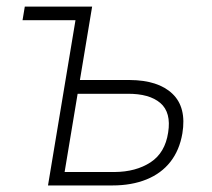

<svg xmlns="http://www.w3.org/2000/svg" viewBox="-20 -566 647 586"><path d="M220.2 -545.9 214.4 -504.4H48.8L55.7 -545.9ZM213.4 -321.8H376Q462.9 -321.3 506.3 -279.8Q549.8 -238.3 536.6 -158.7Q527.8 -107.4 500 -72Q472.2 -36.6 427 -18.3Q381.8 0 322.8 0H126.5L217.3 -545.9H261.2L177.2 -41H329.6Q395 -41.5 439.5 -70.6Q483.9 -99.6 493.2 -161.6Q502.9 -222.7 469.5 -251.5Q436 -280.3 369.1 -279.8H206.5Z"/></svg>

Font: Inter Tight ExtraLight
Style: Italic
Weight: 250
Italic angle: -9.39999°
Designer: Rasmus Andersson
Foundry: rsms
Version: Version 3.004